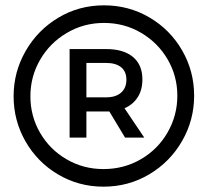

<svg xmlns="http://www.w3.org/2000/svg" viewBox="-20 -709 780 720"><path d="M708 -350Q708 -259 663 -180.5Q618 -102 540 -55.5Q462 -9 368 -9Q275 -9 197.5 -55Q120 -101 75.5 -179Q31 -257 31 -348Q31 -439 76 -517.5Q121 -596 198.5 -642.5Q276 -689 370 -689Q463 -689 540.5 -643.5Q618 -598 663 -520Q708 -442 708 -350ZM645 -350Q645 -424 608.5 -486.5Q572 -549 509 -586Q446 -623 370 -623Q294 -623 230.5 -585.5Q167 -548 130.5 -485Q94 -422 94 -348Q94 -274 130 -211.5Q166 -149 229 -112Q292 -75 368 -75Q445 -75 508.5 -112Q572 -149 608.5 -212.5Q645 -276 645 -350ZM447 -303 521 -193H449L390 -291H378H304V-193H241V-525H378Q443 -525 478.5 -495.5Q514 -466 514 -411Q514 -372 496.5 -344.5Q479 -317 447 -303ZM304 -344H378Q414 -344 434 -361.5Q454 -379 454 -410Q454 -441 434 -457Q414 -473 378 -473H304Z"/></svg>

Font: Gontserrat Medium
Style: Regular
Weight: 500
Designer: Julieta Ulanovsky
Foundry: Julieta Ulanovsky
Version: Version 6.001